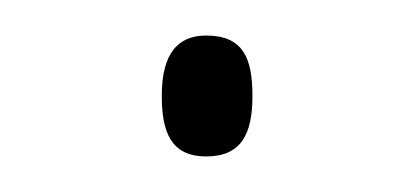

<svg xmlns="http://www.w3.org/2000/svg" viewBox="-20 -382 232 108"><path d="M71 -328C71 -308 76 -294 96 -294C116 -294 122 -307 122 -328C122 -349 117 -362 96 -362C76 -362 71 -346 71 -328Z"/></svg>

Font: Noto Sans Kannada Condensed Thin
Style: Regular
Weight: 100
Width: 3
Designer: Jelle Bosma - Monotype Design Team
Foundry: Monotype Imaging Inc.
Version: Version 2.005